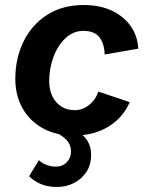

<svg xmlns="http://www.w3.org/2000/svg" viewBox="-20 -530 583 765"><path d="M275 10Q202 10 149.5 -19.5Q97 -49 69 -100Q41 -151 41 -215Q41 -298 74 -365Q107 -432 168 -471Q229 -510 314 -510Q377 -510 424.5 -488Q472 -466 500 -427Q528 -388 531 -336L397 -313Q396 -355 376.5 -381Q357 -407 312 -407Q272 -407 241 -378Q210 -349 193 -303Q176 -257 176 -207Q176 -173 188.5 -147Q201 -121 223.5 -106Q246 -91 278 -91Q308 -91 334 -111Q360 -131 372 -165L497 -123Q470 -61 412 -25.5Q354 10 275 10ZM191 -7 236 -29Q287 -15 315 14Q343 43 343 86Q343 127 324 155.5Q305 184 274 199.5Q243 215 206 215Q169 215 141 202.5Q113 190 96 172L135 108Q148 121 166.5 127.5Q185 134 202 134Q229 134 246 116.5Q263 99 263 74Q263 47 245 27.5Q227 8 191 -7Z"/></svg>

Font: Kantumruy Pro SemiBold
Style: Italic
Weight: 600
Italic angle: -13°
Version: Version 1.002